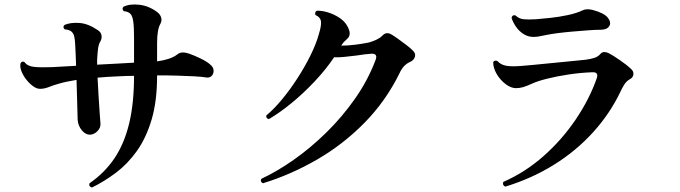

<svg xmlns="http://www.w3.org/2000/svg" viewBox="-20 -792 3040 858"><path d="M391 46Q375 41 380 27Q447 -19 491 -84Q535 -149 557 -239.5Q579 -330 579 -453Q562 -453 544.5 -452.5Q527 -452 510 -451Q485 -450 461 -448.5Q437 -447 416 -445Q418 -405 420.5 -362.5Q423 -320 425.5 -286.5Q428 -253 429 -239Q430 -221 415.5 -206Q401 -191 382 -190Q362 -190 345.5 -210Q329 -230 327 -257Q326 -280 325 -330Q324 -380 322 -435Q298 -431 279 -427Q260 -423 243 -418Q218 -411 198 -403Q178 -395 159 -395Q144 -395 127.5 -407Q111 -419 97 -437Q83 -455 75.5 -474.5Q68 -494 72 -510Q80 -522 91 -513Q103 -496 133.5 -493Q164 -490 214 -492Q230 -493 257.5 -494.5Q285 -496 320 -498Q319 -528 318 -552.5Q317 -577 316 -593Q315 -616 311.5 -630Q308 -644 298 -652Q294 -655 286.5 -657.5Q279 -660 269 -661Q258 -672 269 -681Q295 -692 334 -689.5Q373 -687 416 -658Q431 -649 433.5 -634.5Q436 -620 429 -608Q421 -595 418.5 -576.5Q416 -558 415 -540Q414 -533 414 -523.5Q414 -514 414 -503Q457 -505 499.5 -507.5Q542 -510 579 -512V-624Q579 -671 575.5 -696Q572 -721 562 -731Q551 -741 533 -742Q523 -753 532 -762Q561 -776 604.5 -770.5Q648 -765 685 -736Q697 -726 700.5 -712.5Q704 -699 697 -686Q682 -661 682 -599V-518Q708 -521 733 -529Q758 -537 774 -550Q792 -564 826 -552Q846 -545 874.5 -531.5Q903 -518 919 -504Q934 -492 934.5 -477Q935 -462 925.5 -452.5Q916 -443 900 -446Q884 -449 848 -451Q812 -453 771 -454Q750 -455 727.5 -455Q705 -455 682 -455V-453Q682 -340 657.5 -257.5Q633 -175 591.5 -117Q550 -59 498 -20Q446 19 391 46Z M1155 27Q1141 20 1148 7Q1217 -25 1292 -77.5Q1367 -130 1438 -199.5Q1509 -269 1566.5 -351Q1624 -433 1658 -523Q1670 -553 1640 -552Q1625 -551 1608.5 -549Q1592 -547 1574 -544Q1548 -541 1521 -538Q1494 -535 1473 -536Q1436 -481 1386 -428Q1336 -375 1283 -331.5Q1230 -288 1182 -260Q1168 -262 1170 -276Q1204 -304 1240 -347.5Q1276 -391 1309 -442Q1342 -493 1367.5 -544.5Q1393 -596 1405 -640Q1416 -675 1414.5 -694.5Q1413 -714 1390 -725Q1387 -730 1389 -736Q1391 -742 1396 -744Q1418 -745 1444.5 -737Q1471 -729 1494.5 -714Q1518 -699 1530 -679Q1555 -638 1531 -618Q1522 -610 1516.5 -604Q1511 -598 1505 -588Q1535 -588 1569.5 -592.5Q1604 -597 1628 -602Q1646 -607 1662 -614.5Q1678 -622 1688 -632Q1706 -652 1729 -638Q1740 -632 1758 -619Q1776 -606 1794.5 -592Q1813 -578 1823 -568Q1839 -554 1834 -538Q1829 -522 1812 -515Q1782 -502 1765 -464Q1704 -340 1608.5 -243Q1513 -146 1396 -78.5Q1279 -11 1155 27Z M2238 42Q2224 36 2229 21Q2327 -22 2409 -94.5Q2491 -167 2552 -257Q2613 -347 2646 -440Q2658 -472 2624 -469Q2573 -467 2520 -459Q2467 -451 2423.5 -440Q2380 -429 2357 -418Q2335 -408 2319 -403Q2303 -398 2286 -398Q2263 -398 2239 -416.5Q2215 -435 2199.5 -461.5Q2184 -488 2184 -513Q2185 -519 2192 -520.5Q2199 -522 2204 -518Q2218 -503 2240.5 -498.5Q2263 -494 2305 -497Q2321 -498 2357.5 -501.5Q2394 -505 2439 -509.5Q2484 -514 2526 -518Q2568 -522 2596 -525Q2620 -528 2636.5 -533.5Q2653 -539 2663 -551Q2671 -560 2681 -559.5Q2691 -559 2701 -554Q2720 -544 2750.5 -523Q2781 -502 2801 -483Q2812 -473 2810.5 -459Q2809 -445 2793 -437Q2779 -429 2769 -413Q2759 -397 2752 -381Q2705 -283 2629.5 -200Q2554 -117 2455 -55.5Q2356 6 2238 42ZM2364 -627Q2340 -627 2319.5 -640Q2299 -653 2285.5 -673Q2272 -693 2266 -712Q2269 -727 2284 -723Q2299 -708 2320 -706Q2341 -704 2375 -706Q2400 -708 2438.5 -712Q2477 -716 2517 -724.5Q2557 -733 2584 -746Q2600 -754 2627 -748Q2680 -734 2696.5 -712.5Q2713 -691 2702.5 -675Q2692 -659 2664 -659Q2641 -659 2608 -656.5Q2575 -654 2539.5 -651Q2504 -648 2473 -644Q2442 -640 2423 -636Q2402 -632 2389.5 -629.5Q2377 -627 2364 -627Z"/></svg>

Font: Zen Old Mincho Black
Style: Regular
Weight: 900
Designer: Yoshimichi Ohira
Foundry: Positype
Version: Version 1.001